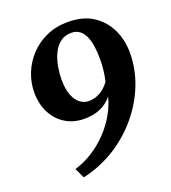

<svg xmlns="http://www.w3.org/2000/svg" viewBox="-140 -856 872 981"><g transform="rotate(-20 296.0 -365.0)"><path d="M146.5 22.5 121 -32Q172.5 -47 218.8 -76.5Q265 -106 302.8 -145.5Q340.5 -185 366.8 -230.8Q393 -276.5 404.5 -323.5Q390 -304.5 368.5 -289.5Q347 -274.5 318 -266Q289 -257.5 252.5 -257.5Q195 -257.5 150.8 -284.8Q106.5 -312 81.8 -360.2Q57 -408.5 57 -471Q57 -525 77.2 -575.2Q97.5 -625.5 134.8 -665.2Q172 -705 224 -728.2Q276 -751.5 339.5 -751.5Q421.5 -752 476.2 -716.5Q531 -681 558.8 -622.2Q586.5 -563.5 586 -493Q585.5 -406 552.8 -322.8Q520 -239.5 460.5 -168.8Q401 -98 321 -48.2Q241 1.5 146.5 22.5ZM303.5 -335Q331.5 -335 353.5 -344.8Q375.5 -354.5 391.5 -369Q407.5 -383.5 417.5 -398Q425 -429 428.2 -458.2Q431.5 -487.5 431.5 -517Q431.5 -555.5 426.8 -587.8Q422 -620 411 -643.8Q400 -667.5 382 -680.5Q364 -693.5 338 -693.5Q301.5 -693.5 276.8 -673.5Q252 -653.5 237.5 -622Q223 -590.5 216.8 -554Q210.5 -517.5 210.5 -485Q210.5 -433 223.8 -399.8Q237 -366.5 258.5 -350.8Q280 -335 303.5 -335Z"/></g></svg>

Font: Merriweather 36pt ExtraBold
Style: Italic
Weight: 800
Italic angle: -7.8°
Version: Version 2.101